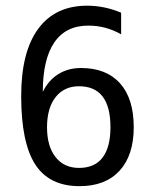

<svg xmlns="http://www.w3.org/2000/svg" viewBox="-20 -636 540 668"><path d="M401.4 -591.8V-516.6Q376 -531.2 347.2 -539.1Q318.4 -546.9 287.1 -546.9Q209 -546.9 168.9 -488.3Q128.9 -429.7 128.9 -316.4Q148.4 -356.4 182.6 -377.9Q216.8 -399.4 261.7 -399.4Q349.6 -399.4 397.5 -346.2Q445.3 -293 445.3 -193.4Q445.3 -95.7 396 -42Q346.7 11.7 256.8 11.7Q151.4 11.7 102.5 -64Q53.7 -139.6 53.7 -301.8Q53.7 -455.1 112.8 -535.6Q171.9 -616.2 283.2 -616.2Q313.5 -616.2 343.8 -609.9Q374 -603.5 401.4 -591.8ZM254.9 -335.9Q203.1 -335.9 173.3 -297.9Q143.6 -259.8 143.6 -193.4Q143.6 -127 173.3 -89.4Q203.1 -51.8 254.9 -51.8Q309.6 -51.8 336.9 -87.9Q364.3 -124 364.3 -193.4Q364.3 -264.6 336.9 -300.3Q309.6 -335.9 254.9 -335.9Z"/></svg>

Font: BabelStone Mayan Numerals
Style: Regular
Weight: 400
Designer: Andrew West
Foundry: BabelStone
Version: Version 11.000 June 09, 2018